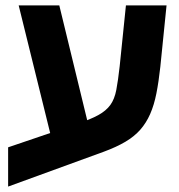

<svg xmlns="http://www.w3.org/2000/svg" viewBox="-20 -622 660 709"><path d="M10 67V-78L263 -164Q314 -181 343 -197Q372 -213 387.5 -234.5Q403 -256 409.5 -290Q416 -324 422 -378L445 -602H595L572 -375Q566 -320 557.5 -277Q549 -234 534.5 -201Q520 -168 498 -143Q476 -118 443 -98.5Q410 -79 364 -62ZM181 -67 49 -602H199L329 -67Z"/></svg>

Font: Noto Sans Hebrew
Style: Bold
Weight: 700
Designer: Monotype Design Team
Foundry: Monotype Imaging Inc.
Version: Version 2.003